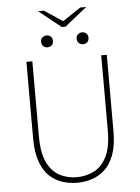

<svg xmlns="http://www.w3.org/2000/svg" viewBox="-61 -973 753 1033"><g transform="rotate(-5 315.0 -457.0)"><path d="M314 12Q274 12 235.5 0Q197 -12 166 -40.5Q135 -69 116.5 -119.5Q98 -170 98 -246V-660H130V-254Q130 -163 156 -111.5Q182 -60 224 -39Q266 -18 314 -18Q363 -18 406 -39Q449 -60 475.5 -111.5Q502 -163 502 -254V-660H532V-246Q532 -170 513 -119.5Q494 -69 462.5 -40.5Q431 -12 392.5 0Q354 12 314 12ZM218 -728Q205 -728 195.5 -736.5Q186 -745 186 -760Q186 -775 195.5 -783.5Q205 -792 218 -792Q232 -792 241 -783.5Q250 -775 250 -760Q250 -745 241 -736.5Q232 -728 218 -728ZM410 -728Q397 -728 387.5 -736.5Q378 -745 378 -760Q378 -775 387.5 -783.5Q397 -792 410 -792Q424 -792 433 -783.5Q442 -775 442 -760Q442 -745 433 -736.5Q424 -728 410 -728ZM304 -830 184 -926H216L312 -862H316L412 -926H444L324 -830Z"/></g></svg>

Font: Source Sans 3 VF
Style: Regular
Weight: 200
Designer: Paul D. Hunt
Foundry: Adobe
Version: Version 3.046;hotconv 1.0.118;makeotfexe 2.5.65603